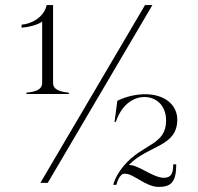

<svg xmlns="http://www.w3.org/2000/svg" viewBox="-20 -720 780 756"><path d="M189 -394V-700H164C151 -645 93 -624 65 -623V-611C91 -613 127 -621 146 -635V-394C146 -366 119 -359 84 -355V-350H251V-355C215 -359 189 -367 189 -394ZM605 16C654 16 674 -4 674 -73H662C662 -37 654 -20 625 -20C582 -20 521 -74 487 -70C563 -149 678 -141 678 -249C678 -309 626 -349 552 -349C518 -349 478 -341 442 -323L431 -240H436C458 -305 502 -338 549 -338C593 -338 634 -307 634 -245C634 -148 542 -155 468 -68C448 -44 431 -15 426 8H438C444 -12 449 -22 456 -29C461 -35 466 -36 473 -36C506 -36 554 16 605 16ZM551 -700 139 0H168L580 -700Z"/></svg>

Font: Sprat Thin
Style: Regular
Weight: 100
Designer: Ethan Nakache
Foundry: Collletttivo
Version: Version 2.000;Glyphs 3.2 (3217)